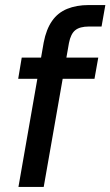

<svg xmlns="http://www.w3.org/2000/svg" viewBox="-20 -740 437 760"><path d="M53 0 153 -572Q163 -624 186 -657Q209 -690 246 -705Q283 -720 331 -720H397L382 -635H332Q296 -635 278 -620.5Q260 -606 253 -570L153 0ZM52 -428 66 -512H369L354 -428Z"/></svg>

Font: DM Sans 12pt Medium
Style: Italic
Weight: 500
Italic angle: -10°
Version: Version 4.004;gftools[0.9.30]